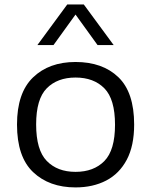

<svg xmlns="http://www.w3.org/2000/svg" viewBox="-20 -828 676 858"><path d="M317.5 9.5Q200 9.5 128 -58.8Q56 -127 56 -271.5Q56 -413 127.5 -482Q199 -551 317.5 -551Q438 -551 508.8 -483.2Q579.5 -415.5 579.5 -271.5Q579.5 -176.5 546.5 -114.2Q513.5 -52 454.5 -21.2Q395.5 9.5 317.5 9.5ZM317.5 -60Q399 -60 446.5 -108.5Q494 -157 494 -270.5Q494 -385 446.5 -433.2Q399 -481.5 317.5 -481.5Q236.5 -481.5 189 -433.5Q141.5 -385.5 141.5 -272Q141.5 -157.5 189 -108.8Q236.5 -60 317.5 -60ZM147 -626.5 280.5 -808H354.5L488 -626.5H416L317.5 -763L219 -626.5Z"/></svg>

Font: Encode Sans Exp
Style: Regular
Weight: 400
Width: 7
Designer: Multiple Designers
Foundry: Impallari Type
Version: Version 3.002; ttfautohint (v1.8.3) -l 8 -r 50 -G 200 -x 14 